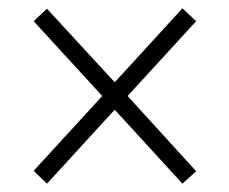

<svg xmlns="http://www.w3.org/2000/svg" viewBox="-20 -590 550 462"><path d="M93 -148 61 -179 226 -359 61 -539 93 -569 256 -392 419 -570 452 -539 287 -359 452 -178 419 -148 256 -326Z"/></svg>

Font: Noto Serif Ethiopic SemiCondensed Light
Style: Regular
Weight: 300
Width: 4
Designer: Monotype Design Team
Foundry: Monotype Imaging Inc.
Version: Version 2.102; ttfautohint (v1.8.4.7-5d5b)